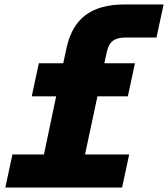

<svg xmlns="http://www.w3.org/2000/svg" viewBox="-20 -845 757 865"><path d="M542 -825H717L685 -676H547Q509 -676 489 -661.5Q469 -647 461 -610L450 -560H588L556 -411H419L363 -149H562L530 0H4L36 -149H178L233 -411H123L155 -560H265L280 -630Q302 -730 366 -777.5Q430 -825 542 -825Z"/></svg>

Font: Azeret Mono ExtraBold
Style: Italic
Weight: 800
Italic angle: -12°
Designer: Martin Vácha
Foundry: Displaay
Version: Version 1.000; Glyphs 3.0.3, build 3074